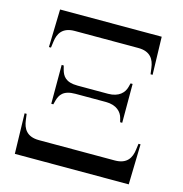

<svg xmlns="http://www.w3.org/2000/svg" viewBox="-106 -811 863 907"><g transform="rotate(15 325.5 -357.0)"><path d="M72 -529H82L86 -559C91 -599 110 -634 170 -634H481C541 -634 560 -599 565 -559L569 -529H579L574 -714H77ZM152 -273H162L167 -292C175 -321 190 -348 250 -348H399C452 -348 477 -320 484 -292L489 -273H499V-463H489L484 -444C477 -416 452 -388 399 -388H250C190 -388 175 -415 167 -444L162 -463H152ZM47 0H604L609 -197H599L595 -167C590 -127 571 -92 511 -92H140C80 -92 61 -127 56 -167L52 -197H42Z"/></g></svg>

Font: Noto Serif Display
Style: Regular
Weight: 400
Designer: Monotype Design Team
Foundry: Monotype Imaging Inc.
Version: Version 2.009